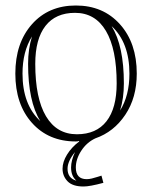

<svg xmlns="http://www.w3.org/2000/svg" viewBox="-20 -492 546 691"><path d="M250 55.2Q223.1 88.4 223.1 115.2Q223.1 149.4 254.9 158.2Q235.8 141.6 235.8 110.8Q235.8 85.9 250 55.2ZM412.1 -94.2Q445.8 -147.9 445.8 -227.1Q445.8 -338.4 381.8 -397.9Q425.8 -326.7 425.8 -191.9Q425.8 -137.7 412.1 -94.2ZM95.2 -360.8Q61 -306.2 61 -227.1Q61 -115.7 125 -56.2Q81.1 -127.4 81.1 -262.2Q81.1 -315.9 95.2 -360.8ZM472.2 -227.1Q472.2 -140.6 430.9 -78.9Q389.6 -17.1 323.2 5.9Q292 20.5 272.5 50.5Q252.9 80.6 252.9 110.8Q252.9 152.8 292 152.8Q300.3 152.8 310.5 150.4Q320.8 147.9 331.3 144.5Q341.8 141.1 345.2 140.1L352.1 166Q303.2 179.2 280.8 179.2Q241.2 179.2 223.1 160.4Q205.1 141.6 205.1 115.2Q205.1 90.8 221.2 64.5Q237.3 38.1 265.1 17.1L264.2 15.1Q261.2 17.1 252.9 17.1Q154.8 17.1 95 -49.8Q35.2 -116.7 35.2 -227.1Q35.2 -337.4 95 -404.8Q154.8 -472.2 252.9 -472.2Q351.1 -472.2 411.6 -404.8Q472.2 -337.4 472.2 -227.1ZM399.9 -191.9Q399.9 -315.4 361.3 -380.6Q322.8 -445.8 250 -445.8Q180.2 -445.8 143.6 -398.7Q106.9 -351.6 106.9 -262.2Q106.9 -138.7 145.5 -73.7Q184.1 -8.8 256.8 -8.8Q326.7 -8.8 363.3 -55.7Q399.9 -102.5 399.9 -191.9Z"/></svg>

Font: FoglihtenNo01
Style: Regular
Weight: 500
Version: Version 0.61